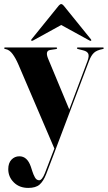

<svg xmlns="http://www.w3.org/2000/svg" viewBox="-22 -676 528 941"><path d="M234 79 244.5 52 68.5 -359Q54.5 -391.5 39.5 -411.5Q24.5 -431.5 7 -435Q1 -436 -0.2 -437.2Q-1.5 -438.5 -1.5 -440Q-1.5 -443.5 3 -443.5H253.5Q258 -443.5 258 -439.5Q258 -436.5 252.5 -435.5L223.5 -431Q198 -426.5 214 -388L317.5 -139.5L407 -377.5Q416 -402.5 410.2 -413.5Q404.5 -424.5 386.5 -429L361 -435.5Q355 -437 355 -439.5Q355 -443.5 359.5 -443.5H482Q486.5 -443.5 486.5 -439.5Q486.5 -436.5 481 -435.5Q452.5 -430 438.8 -417.5Q425 -405 414.5 -377.5L238.5 88Q218 143 204.2 177.8Q190.5 212.5 171.8 228.8Q153 245 116.5 245Q73 245 45.8 218Q18.5 191 18.5 153Q18.5 123 34.2 106.5Q50 90 73 90Q111.5 90 129 140.5L136.5 163.5Q141.5 179.5 149.2 193.5Q157 207.5 170 207.5Q184 207.5 198 172.8Q212 138 234 79ZM140 -477.5Q134 -474.5 132 -476.5Q129 -479.5 132.5 -483.5L266 -648.5Q272.5 -656 278 -656Q283.5 -656 290 -648.5L423.5 -483.5Q427.5 -479 424 -476.5Q422.5 -474.5 416.5 -477.5L278 -553.5Z"/></svg>

Font: Fraunces 144pt
Style: Bold
Weight: 700
Version: Version 1.000;[b76b70a41]